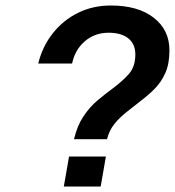

<svg xmlns="http://www.w3.org/2000/svg" viewBox="-20 -678 636 698"><path d="M249 -172Q261 -222 284 -256Q307 -290 334.5 -313Q362 -336 389 -356Q423 -381 447.5 -408Q472 -435 472 -480Q472 -518 446.5 -538.5Q421 -559 375 -559Q325 -559 289 -528.5Q253 -498 242 -447H119Q134 -509 172 -557Q210 -605 264 -631.5Q318 -658 383 -658Q482 -658 539 -613.5Q596 -569 596 -495Q596 -446 581 -412.5Q566 -379 541.5 -354.5Q517 -330 490 -310Q465 -290 440 -270.5Q415 -251 396 -227.5Q377 -204 369 -172ZM346 0H212L231 -109H365Z"/></svg>

Font: Overused Grotesk SemiBold
Style: Italic
Weight: 600
Italic angle: -10°
Version: Version 0.003